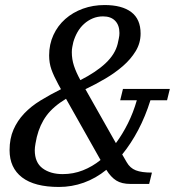

<svg xmlns="http://www.w3.org/2000/svg" viewBox="-20 -730 705 762"><path d="M214 12Q117 12 67.5 -26Q18 -64 18 -134Q18 -180 33.5 -215.5Q49 -251 76 -279.5Q103 -308 140.5 -331Q178 -354 222 -376L212 -394Q193 -429 184 -454.5Q175 -480 175 -510Q175 -554 192 -591Q209 -628 239 -654.5Q269 -681 309 -695.5Q349 -710 395 -710Q464 -710 501 -682Q538 -654 538 -597Q538 -559 518.5 -527Q499 -495 468 -468Q437 -441 398 -418Q359 -395 319 -376L440 -162Q466 -197 487.5 -240Q509 -283 523 -332H457L468 -377H654L643 -332H577Q557 -268 528.5 -214Q500 -160 465 -117L483 -86Q496 -63 519 -54Q542 -45 583 -45L572 0H498Q463 0 441.5 -13.5Q420 -27 402 -56Q360 -22 312.5 -5Q265 12 214 12ZM389 -665Q367 -665 348 -657Q329 -649 313.5 -635Q298 -621 287.5 -602.5Q277 -584 271 -563Q269 -554 267 -544Q265 -534 265 -523Q265 -495 273.5 -469Q282 -443 299 -412Q362 -444 399.5 -479.5Q437 -515 447 -556Q449 -566 451.5 -577Q454 -588 454 -599Q454 -630 437 -647.5Q420 -665 389 -665ZM229 -39Q271 -39 309 -54Q347 -69 379 -95L242 -338Q191 -307 164.5 -271Q138 -235 126 -186Q124 -177 121 -161Q118 -145 118 -134Q118 -85 149 -62Q180 -39 229 -39Z"/></svg>

Font: IBM Plex Serif Text
Style: Italic
Weight: 450
Italic angle: -14°
Designer: Mike Abbink, Paul van der Laan, Pieter van Rosmalen
Foundry: Bold Monday
Version: Version 3.001